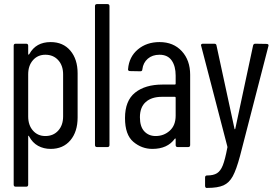

<svg xmlns="http://www.w3.org/2000/svg" viewBox="-20 -720 1357 940"><path d="M360 -361V-145Q360 -75 324.5 -33Q289 9 228 9Q194 9 166.5 -6Q139 -21 122 -53Q121 -56 119.5 -55.5Q118 -55 118 -52V184Q118 194 108 194H57Q47 194 47 184V-496Q47 -506 57 -506H108Q118 -506 118 -496V-455Q118 -452 120 -452.5Q122 -453 124 -456Q156 -514 228 -514Q289 -514 324.5 -472Q360 -430 360 -361ZM118 -356V-150Q118 -107 141.5 -80.5Q165 -54 202 -54Q241 -54 265 -80.5Q289 -107 289 -150V-356Q289 -399 265 -425.5Q241 -452 202 -452Q165 -452 141.5 -425.5Q118 -399 118 -356Z M445 -10V-690Q445 -700 455 -700H506Q516 -700 516 -690V-10Q516 0 506 0H455Q445 0 445 -10Z M592 -142Q592 -227 641.5 -266.5Q691 -306 775 -306H836Q840 -306 840 -310V-350Q840 -396 820.5 -424Q801 -452 761 -452Q726 -452 703.5 -432.5Q681 -413 677 -381Q677 -371 667 -371L616 -372Q611 -372 608.5 -375Q606 -378 607 -382Q612 -442 655 -478Q698 -514 761 -514Q829 -514 870 -469.5Q911 -425 911 -354V-10Q911 0 901 0H850Q840 0 840 -10V-39Q840 -41 838.5 -42Q837 -43 836 -41Q800 9 726 9Q674 9 633 -25.5Q592 -60 592 -142ZM742 -54Q782 -54 811 -80Q840 -106 840 -154V-242Q840 -246 836 -246H773Q722 -246 693.5 -220.5Q665 -195 665 -146Q665 -100 686.5 -77Q708 -54 742 -54Z M984 190V149Q984 139 994 139Q1025 139 1042.5 128Q1060 117 1071 89Q1082 61 1093 3Q1094 2 1093.5 0.5Q1093 -1 1093 -3L965 -495L964 -498Q964 -506 974 -506H1029Q1039 -506 1040 -497L1128 -90Q1129 -87 1130 -87Q1131 -87 1132 -90L1219 -497Q1221 -506 1230 -506L1286 -505Q1291 -505 1293.5 -502Q1296 -499 1294 -494L1155 44Q1137 111 1119.5 143Q1102 175 1074 187.5Q1046 200 995 200H990Q988 200 986 197Q984 194 984 190Z"/></svg>

Font: Barlow Condensed
Style: Regular
Weight: 400
Width: 3
Designer: Jeremy Tribby
Foundry: Tribby Type
Version: Version 1.500